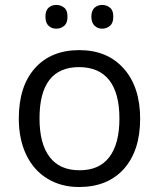

<svg xmlns="http://www.w3.org/2000/svg" viewBox="-20 -748 644 778"><path d="M300.8 -476.1Q140.1 -476.1 140.1 -268.1Q140.1 -165.5 181.2 -111.8Q222.2 -58.1 301.8 -58.1Q381.8 -57.6 422.9 -111.3Q463.9 -165 463.9 -267.6Q463.9 -370.1 422.9 -422.9Q381.8 -475.6 300.8 -476.1ZM481.9 -63.5Q416 9.8 299.8 9.8Q228 9.8 172.4 -23.9Q116.7 -57.6 86.4 -120.6Q56.2 -183.6 56.2 -268.1Q56.2 -398.4 121.6 -471.7Q187 -544.9 301.3 -544.9Q415 -544.9 481.4 -470.2Q547.9 -395.5 547.9 -266.6Q547.9 -137.7 481.9 -63.5ZM350.1 -680.7Q350.6 -705.6 363.3 -716.8Q376 -728 394 -728Q412.1 -728 425.8 -716.8Q439.5 -705.6 439 -680.7Q439.5 -655.3 425.8 -643.6Q412.1 -631.8 394 -631.8Q376 -631.8 363.3 -643.6Q350.6 -655.3 350.1 -680.7ZM164.1 -680.7Q164.1 -705.6 176.8 -716.8Q189.5 -728 208 -728Q226.6 -728 240.2 -716.8Q253.9 -705.6 253.4 -680.7Q253.9 -655.3 240.2 -643.6Q226.6 -631.8 208 -631.8Q189.5 -631.8 176.8 -643.6Q164.1 -655.3 164.1 -680.7Z"/></svg>

Font: OpenSans
Style: Regular
Weight: 400
Foundry: Ascender Corporation
Version: Version 1.10